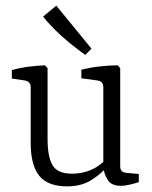

<svg xmlns="http://www.w3.org/2000/svg" viewBox="-20 -654 541 682"><path d="M364 -65Q338 -35 303 -13.5Q268 8 219 8Q149 8 119 -30Q89 -68 89 -146V-344Q89 -364 69 -368L22 -375V-405Q50 -413 81 -417Q112 -421 140 -422L149 -412V-159Q149 -98 166.5 -67.5Q184 -37 236 -37Q270 -37 301 -49.5Q332 -62 357 -89ZM473 -7Q461 -3 442.5 1.5Q424 6 408 6Q376 6 362.5 -15Q349 -36 347 -63V-344Q347 -365 327 -368L269 -376V-406Q298 -414 334 -418Q370 -422 398 -422L407 -412V-64Q407 -51 413 -46Q419 -41 429 -40L473 -36ZM305 -481 283 -459Q256 -478 226 -502.5Q196 -527 171.5 -552Q147 -577 133 -595L180 -634Z"/></svg>

Font: Yrsa Light
Style: Regular
Weight: 300
Designer: Anna Giedrys (Yrsa+Rasa design), David Brezina (Yrsa art-direction, Rasa art-direction, design)
Foundry: Rosetta Type Foundry
Version: Version 2.004